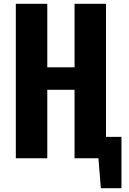

<svg xmlns="http://www.w3.org/2000/svg" viewBox="-20 -830 679 1007"><path d="M63 0V-810H228V-477H371V-810H536V0H371V-359H228V0ZM509 157 487 -112H617V157ZM430 -112H559V0H430Z"/></svg>

Font: Oswald SemiBold
Style: Regular
Weight: 600
Designer: Vernon Adams
Foundry: Vernon Adams
Version: Version 4.103;gftools[0.9.33.dev8+g029e19f]